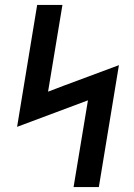

<svg xmlns="http://www.w3.org/2000/svg" viewBox="-20 -755 540 775"><path d="M277 0 335 -350 49 -243 130 -735H232L174 -385L237 -409L460 -492L379 0Z"/></svg>

Font: Iosevka Curly Slab SmBdObl
Style: Regular
Weight: 600
Italic angle: -9°
Monospace: yes
Designer: Belleve Invis
Foundry: Belleve Invis
Version: Version 11.0.0; ttfautohint (v1.8.3)